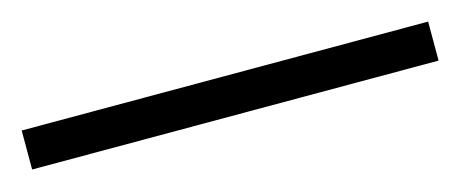

<svg xmlns="http://www.w3.org/2000/svg" viewBox="-27 -1 514 214"><g transform="rotate(-15 229.5 105.5)"><path d="M-5 128V83H464V128Z"/></g></svg>

Font: Noto Rashi Hebrew Light
Style: Regular
Weight: 300
Version: Version 1.006